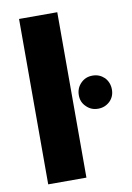

<svg xmlns="http://www.w3.org/2000/svg" viewBox="-84 -793 580 846"><g transform="rotate(-10 205.5 -370.0)"><path d="M62 0C62 0 233 0 233 0C233 0 233 -740 233 -740C233 -740 62 -740 62 -740C62 -740 62 0 62 0ZM337 -290C337 -290 337 -290 337 -290C358 -290 375 -297 390 -311C404 -325 411 -342 411 -363C411 -363 411 -363 411 -363C411 -384 404 -402 390 -417C375 -431 358 -438 337 -438C337 -438 337 -438 337 -438C316 -438 299 -431 285 -417C270 -402 263 -384 263 -363C263 -363 263 -363 263 -363C263 -342 270 -325 285 -311C299 -297 316 -290 337 -290Z"/></g></svg>

Font: Girnar Poppins
Style: Bold
Weight: 500
Designer: Ninad Kale (Devanagari), Jonny Pinhorn (Latin)
Foundry: Indian Type Foundry
Version: ""